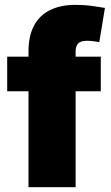

<svg xmlns="http://www.w3.org/2000/svg" viewBox="-20 -776 462 796"><path d="M397.9 -541V-397.5H9.8V-541ZM98.1 0V-561.5Q98.1 -627.4 121.3 -670.4Q144.5 -713.4 188.5 -734.6Q232.4 -755.9 293 -755.9Q330.1 -755.9 364.5 -751Q398.9 -746.1 415 -743.2L391.6 -601.1Q381.3 -603.5 366.9 -605.2Q352.5 -606.9 341.3 -606.9Q313.5 -606.9 303.5 -595.2Q293.5 -583.5 293.5 -562.5V0Z"/></svg>

Font: Inter 17pt Black
Style: Regular
Weight: 900
Version: Version 4.001;git-66647c0bb